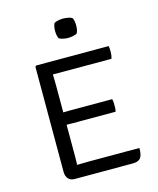

<svg xmlns="http://www.w3.org/2000/svg" viewBox="-109 -793 717 870"><g transform="rotate(-15 250.0 -358.0)"><path d="M452.5 -60Q452.5 -25.5 441.8 -12.8Q431 0 406 0H132.5Q114 0 103.2 -11.8Q92.5 -23.5 92.5 -44.5V-537L97.5 -542H437.5Q439 -534.5 439.2 -527.5Q439.5 -520.5 439.5 -514.5Q439.5 -508.5 438.5 -499.8Q437.5 -491 434.5 -483H214Q203 -483 188.8 -483Q174.5 -483 160 -483.5Q160 -474 160.5 -461Q161 -448 161 -433V-305Q175.5 -305.5 189.5 -305.5Q203.5 -305.5 214 -305.5H390.5Q393 -298 393.2 -289.5Q393.5 -281 393.5 -276Q393.5 -270 393.2 -262Q393 -254 390.5 -246.5H214Q203.5 -246.5 189.5 -246.5Q175.5 -246.5 161 -247V-92.5Q161 -83.5 160.5 -73Q160 -62.5 160 -59Q181 -60 214.5 -60ZM220.5 -670.5Q220.5 -692.5 227.5 -706.5Q234 -711 246.5 -713.5Q259 -716 270 -716Q279.5 -716 293 -713.5Q306.5 -711 312.5 -706.5Q319.5 -692.5 319.5 -670.5Q319.5 -649 312.5 -635Q307.5 -630.5 293.5 -627.8Q279.5 -625 270 -625Q259 -625 246.5 -627.8Q234 -630.5 227.5 -635Q220.5 -649 220.5 -670.5Z"/></g></svg>

Font: Signika Negative SC Light
Style: Regular
Weight: 300
Designer: Anna Giedryś
Foundry: Anna Giedryś
Version: Version 2.000; ttfautohint (v1.8.3) -l 8 -r 50 -G 200 -x 9 -